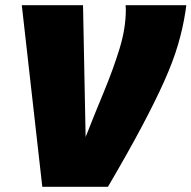

<svg xmlns="http://www.w3.org/2000/svg" viewBox="-20 -720 738 740"><path d="M396 0H143L64 -700H300L310 -192Q345 -281 380.5 -366.5Q416 -452 440.5 -531.5Q465 -611 465 -683Q465 -689 464.5 -693Q464 -697 464 -700H698Q697 -694 696.5 -688.5Q696 -683 695 -677Q685 -612 666 -547.5Q647 -483 613 -407Q579 -331 526.5 -232Q474 -133 396 0Z"/></svg>

Font: Georama Black
Style: Italic
Weight: 900
Italic angle: -9°
Designer: Jean-Baptiste Levee
Foundry: Production Type
Version: Version 1.000